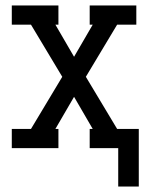

<svg xmlns="http://www.w3.org/2000/svg" viewBox="-20 -540 540 700"><path d="M411 140V0H307V-70H318L250 -187L182 -70H193V0H23V-70H93L207 -260L93 -450H23V-520H193V-450H182L250 -333L318 -450H307V-520H477V-450H407L293 -260L407 -70H486V140Z"/></svg>

Font: Iosevka Gothic
Style: Regular
Weight: 400
Monospace: yes
Designer: Belleve Invis
Foundry: Belleve Invis
Version: Version 15.5.1; ttfautohint (v1.8.4)